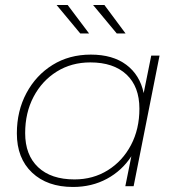

<svg xmlns="http://www.w3.org/2000/svg" viewBox="-20 -740 713 763"><path d="M270 3Q168 3 107.5 -54Q47 -111 47 -210Q47 -299 85 -370Q123 -441 189 -482Q255 -523 341 -523Q428 -523 482 -482.5Q536 -442 551 -370L581 -519H614L511 0H478L502 -119Q465 -62 405 -29.5Q345 3 270 3ZM276 -27Q350 -27 408.5 -63.5Q467 -100 500.5 -163.5Q534 -227 534 -308Q534 -396 482.5 -444Q431 -492 339 -492Q264 -492 205.5 -455.5Q147 -419 113.5 -355.5Q80 -292 80 -211Q80 -124 131.5 -75.5Q183 -27 276 -27ZM299 -607 205 -720H249L334 -607ZM444 -607 350 -720H395L479 -607Z"/></svg>

Font: Montserrat ExtraLight
Style: Italic
Weight: 200
Italic angle: -11.3°
Designer: Julieta Ulanovsky
Foundry: Julieta Ulanovsky
Version: Version 9.000; ttfautohint (v1.8.4.7-5d5b)